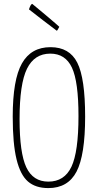

<svg xmlns="http://www.w3.org/2000/svg" viewBox="-20 -951 500 981"><path d="M270 -794Q269 -794 199.5 -847.5Q130 -901 128 -903Q137 -931 145 -931Q146 -931 213.5 -874Q281 -817 283 -814Q273 -794 270 -794ZM45 -355Q45 -544 92 -627Q139 -710 238 -710Q335 -710 375 -630.5Q415 -551 415 -355Q415 -158 371 -74Q327 10 227 10Q162 10 123 -23.5Q84 -57 64.5 -137Q45 -217 45 -355ZM80 -342Q80 -169 114.5 -96Q149 -23 227 -23Q309 -23 345 -99Q381 -175 381 -358Q381 -534 347.5 -605.5Q314 -677 237 -677Q156 -677 118 -600Q80 -523 80 -342Z"/></svg>

Font: Yanone Kaffeesatz Thin
Style: Regular
Weight: 250
Designer: Yanone (Cyrillic: Daniel Pouzeot)
Foundry: Yanone
Version: Version 1.003;PS 001.003;hotconv 1.0.88;makeotf.lib2.5.64775